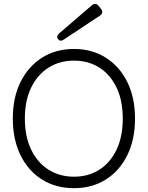

<svg xmlns="http://www.w3.org/2000/svg" viewBox="-20 -971 772 1004"><path d="M367 13Q272 13 200 -32Q128 -77 87.5 -159Q47 -241 47 -351Q47 -461 87.5 -542.5Q128 -624 200 -669.5Q272 -715 367 -715Q461 -715 533 -669.5Q605 -624 645.5 -542.5Q686 -461 686 -351Q686 -241 645.5 -159Q605 -77 533 -32Q461 13 367 13ZM367 -47Q442 -47 499.5 -83.5Q557 -120 589.5 -188.5Q622 -257 622 -351Q622 -445 589.5 -513Q557 -581 499.5 -617.5Q442 -654 367 -654Q292 -654 234 -617.5Q176 -581 143 -513Q110 -445 110 -351Q110 -257 143 -188.5Q176 -120 234 -83.5Q292 -47 367 -47ZM315 -765Q295 -751 284 -766Q272 -781 290 -797L460 -943Q479 -960 496 -940L508 -925Q524 -904 502 -889Z"/></svg>

Font: Zen Maru Gothic
Style: Regular
Weight: 400
Designer: Yoshimichi Ohira
Foundry: Positype
Version: Version 1.002